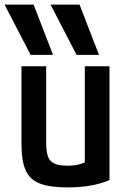

<svg xmlns="http://www.w3.org/2000/svg" viewBox="-36 -810 556 840"><path d="M98 -570 -16 -790H111L196 -570ZM299 -570 185 -790H312L397 -570ZM260 10Q183 10 138.5 -7Q94 -24 76 -65.5Q58 -107 58 -180V-520H166V-186Q166 -147 174 -125Q182 -103 203 -94Q224 -85 261 -85Q282 -85 298 -88Q314 -91 332 -98Q350 -105 375 -118L335 -50V-520H443V-22Q367 10 260 10Z"/></svg>

Font: M PLUS 1 Code Medium
Style: Regular
Weight: 500
Designer: Coji Morishita
Foundry: UNDERFOREST DESIGN
Version: Version 1.002